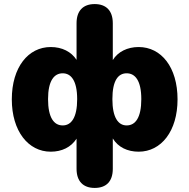

<svg xmlns="http://www.w3.org/2000/svg" viewBox="-20 -734 930 943"><path d="M445 189C503 189 534 156 534 95V-54C560 -11 606 11 661 11C772 11 852 -90 852 -246C852 -404 772 -503 661 -503C606 -503 559 -480 534 -439V-620C534 -681 502 -714 445 -714C388 -714 356 -681 356 -620V-440C330 -480 285 -503 229 -503C119 -503 38 -404 38 -246C38 -90 119 11 229 11C284 11 329 -11 356 -53V95C356 156 388 189 445 189ZM288 -118C245 -118 216 -156 216 -247C216 -338 246 -374 288 -374C329 -374 359 -338 359 -247C359 -156 330 -118 288 -118ZM602 -118C561 -118 532 -156 532 -247C532 -338 560 -374 602 -374C644 -374 674 -338 674 -247C674 -156 645 -118 602 -118Z"/></svg>

Font: Nunito Black
Style: Regular
Weight: 900
Designer: Vernon Adams
Foundry: Vernon Adams
Version: Version 3.602